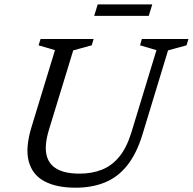

<svg xmlns="http://www.w3.org/2000/svg" viewBox="-20 -864 898 894"><path d="M207.5 -258.5Q187 -190.5 196 -145.5Q205 -100.5 243.8 -78Q282.5 -55.5 350.5 -55.5Q408 -55.5 454.2 -73.8Q500.5 -92 535 -133.8Q569.5 -175.5 591.5 -246.5L708.5 -630.5L632 -653L640.5 -682.5H857.5L848.5 -653L762.5 -629.5L644 -240Q617 -150.5 573.5 -95.2Q530 -40 469.5 -15Q409 10 332 10Q243 10 186.8 -20Q130.5 -50 113.8 -112.8Q97 -175.5 127 -273.5L236 -630.5L159.5 -653L169 -682.5H416L407 -653L321 -629.5ZM418.5 -790 435 -843.5H689L672.5 -790Z"/></svg>

Font: Newsreader
Style: Italic
Weight: 400
Italic angle: -17°
Designer: Hugues Gentile
Foundry: Production Type
Version: Version 1.003